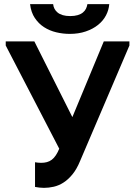

<svg xmlns="http://www.w3.org/2000/svg" viewBox="-20 -900 653 928"><path d="M192.5 8Q215.8 8 239.9 2.5Q264 -3 286.6 -17.4Q309.3 -31.8 330.1 -57.1Q351 -82.5 367.5 -122.8L605.5 -680V-700H481.7L267.2 -183.3Q259.2 -163.5 250.2 -149.9Q241.2 -136.3 230.4 -128Q219.5 -119.8 206.6 -116.4Q193.8 -113 179 -113Q171 -113 163.7 -113.8Q156.5 -114.5 149.3 -115.8V3.5Q160.3 5.5 170.6 6.7Q181 8 192.5 8ZM285.5 -144.3 376.5 -240.8 146 -700H7.7V-680ZM317.5 -736.2Q359.8 -736.2 394.4 -748Q429 -759.7 453.9 -779.7Q478.8 -799.7 492.4 -825.9Q506 -852 508 -880H402.5Q400.5 -868 395.4 -857.6Q390.3 -847.3 380.4 -839.3Q370.5 -831.3 355.3 -826.8Q340 -822.3 319.3 -822.3Q298.5 -822.3 283.4 -826.8Q268.3 -831.3 258.5 -839.3Q248.8 -847.3 243.4 -857.6Q238 -868 236.8 -880H125.3Q130 -840.2 148.3 -813Q166.5 -785.7 193.1 -768.6Q219.8 -751.5 251.9 -743.9Q284 -736.2 317.5 -736.2Z"/></svg>

Font: Tilda Sans VF
Style: Regular
Weight: 400
Designer: ParaType Ltd
Foundry: ParaType Ltd
Version: Version 1.010